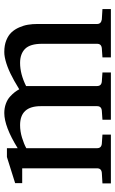

<svg xmlns="http://www.w3.org/2000/svg" viewBox="158 -692 534 890"><g transform="rotate(-90 425.0 -247.0)"><path d="M346.2 -494.1Q369.1 -494.1 389.2 -486.8Q409.2 -479.5 422.1 -467.5Q435.1 -455.6 442.9 -445.3Q450.7 -435.1 456.1 -424.8L492.7 -446.3L493.2 -446.8Q566.9 -488.3 618.2 -493.7Q624.5 -494.1 629.9 -494.1Q659.7 -494.1 682.9 -484.9Q706.1 -475.6 720 -460.7Q733.9 -445.8 742.9 -425.3Q752 -404.8 755.4 -384.3Q758.8 -363.8 758.8 -340.8V-64Q758.8 -45.4 779.8 -42L828.1 -39.1V0H604V-39.1L646 -42Q667 -43.9 667 -64V-318.8Q667 -374 643.8 -397.5Q620.6 -420.9 578.1 -420.9Q526.9 -420.9 471.2 -393.1V-64Q471.2 -43.9 492.2 -42L534.2 -39.1V0H314.9V-39.1L356.9 -42Q377.9 -43.9 377.9 -64V-325.2Q377.9 -420.9 290 -420.9Q261.2 -420.9 231.7 -411.9Q202.1 -402.8 183.1 -392.1V-64Q183.1 -43.9 204.1 -42L246.1 -39.1V0H20V-39.1L68.8 -42Q89.8 -43.9 89.8 -64V-411.1H21V-443.8L142.1 -481.9H183.1V-432.1Q283.2 -494.1 346.2 -494.1Z"/></g></svg>

Font: TAML ThiruValluvar
Style: Regular
Weight: 400
Version: Version 0.271; dev 7ad24fM